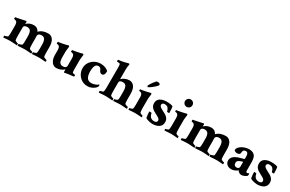

<svg xmlns="http://www.w3.org/2000/svg" viewBox="148 -1957 4892 3244"><g transform="rotate(30 2594.0 -335.0)"><path d="M30.3 3.9Q26.4 0 26.4 -16.6Q26.4 -32.2 30.3 -32.2Q38.1 -32.2 52.7 -36.6Q67.4 -41 80.1 -46.9Q92.8 -52.7 93.8 -56.6Q100.6 -84 100.6 -130.9V-264.6Q100.6 -319.3 83 -337.9Q75.2 -347.7 62 -351.6Q48.8 -355.5 39.1 -356.9Q29.3 -358.4 29.3 -360.4Q29.3 -394.5 34.2 -394.5Q63.5 -396.5 105.5 -406.7Q147.5 -417 204.1 -427.7L223.6 -432.6Q228.5 -432.6 233.9 -426.3Q239.3 -419.9 238.3 -416L234.4 -385.7Q234.4 -380.9 235.4 -379.9Q237.3 -379.9 242.2 -384.8Q295.9 -435.5 377.9 -435.5Q448.2 -435.5 481.4 -368.2Q542 -434.6 657.2 -435.5Q713.9 -435.5 749.5 -387.7Q785.2 -339.8 785.2 -242.2V-145.5Q785.2 -81.1 792 -56.6Q793.9 -52.7 806.2 -46.9Q818.4 -41 832 -36.6Q845.7 -32.2 851.6 -32.2Q853.5 -32.2 854.5 -24.4Q855.5 -16.6 855.5 -7.8Q855.5 1 853.5 3.9Q847.7 3.9 831.1 2.4Q814.5 1 793.5 -0.5Q772.5 -2 752.9 -2.9Q733.4 -3.9 721.7 -3.9Q706.1 -3.9 677.7 -2Q649.4 0 623.5 1.5Q597.7 2.9 589.8 3.9Q585.9 0 585.9 -16.6Q585.9 -32.2 589.8 -32.2Q597.7 -32.2 611.8 -36.6Q626 -41 638.2 -46.9Q650.4 -52.7 651.4 -56.6Q658.2 -84 658.2 -130.9V-218.8Q658.2 -286.1 638.2 -319.3Q618.2 -352.5 574.2 -352.5Q546.9 -352.5 528.3 -342.8Q509.8 -333 503.9 -307.6Q503.9 -298.8 504.9 -284.7Q505.9 -270.5 505.9 -242.2V-145.5Q505.9 -81.1 512.7 -56.6Q514.6 -52.7 526.9 -46.9Q539.1 -41 552.7 -36.6Q566.4 -32.2 572.3 -32.2Q574.2 -32.2 575.2 -24.4Q576.2 -16.6 576.2 -7.8Q576.2 1 574.2 3.9Q568.4 3.9 551.8 2.4Q535.2 1 514.2 -0.5Q493.2 -2 473.6 -2.9Q454.1 -3.9 442.4 -3.9Q426.8 -3.9 398.4 -2Q370.1 0 344.2 1.5Q318.4 2.9 310.5 3.9Q306.6 0 306.6 -16.6Q306.6 -32.2 310.5 -32.2Q318.4 -32.2 332.5 -36.6Q346.7 -41 358.9 -46.9Q371.1 -52.7 372.1 -56.6Q378.9 -84 378.9 -130.9V-218.8Q378.9 -291 358.9 -321.8Q338.9 -352.5 294.9 -352.5Q264.6 -352.5 246.1 -341.3Q227.5 -330.1 227.5 -309.6V-145.5Q227.5 -81.1 234.4 -56.6Q236.3 -52.7 248 -46.9Q259.8 -41 273.4 -36.6Q287.1 -32.2 292 -32.2Q293.9 -32.2 294.9 -24.4Q295.9 -16.6 295.9 -7.8Q295.9 1 293.9 3.9Q286.1 2.9 260.7 1.5Q235.4 0 207.5 -2Q179.7 -3.9 164.1 -3.9Q152.3 -3.9 132.3 -2.9Q112.3 -2 90.8 -0.5Q69.3 1 52.7 2.4Q36.1 3.9 30.3 3.9Z M1214.8 4.9Q1209 4.9 1209 -12.7V-48.8Q1209 -56.6 1205.1 -52.7Q1184.6 -31.2 1145 -13.7Q1105.5 3.9 1059.6 3.9Q1021.5 3.9 992.7 -19.5Q963.9 -43 948.2 -82.5Q932.6 -122.1 932.6 -169.9V-264.6Q932.6 -319.3 915 -337.9Q907.2 -347.7 894 -351.6Q880.9 -355.5 871.1 -356.9Q861.3 -358.4 861.3 -360.4Q861.3 -394.5 866.2 -394.5Q875 -394.5 898.9 -398.4Q922.9 -402.3 951.2 -407.7Q979.5 -413.1 1005.4 -419.4Q1031.2 -425.8 1044.9 -429.7Q1047.9 -430.7 1050.3 -431.6Q1052.7 -432.6 1055.7 -432.6Q1060.5 -432.6 1065.4 -426.3Q1070.3 -419.9 1070.3 -416Q1065.4 -373 1062.5 -348.6Q1059.6 -324.2 1059.6 -318.4V-213.9Q1059.6 -137.7 1079.1 -106.9Q1098.6 -76.2 1144.5 -76.2Q1177.7 -76.2 1194.3 -91.3Q1210.9 -106.4 1210.9 -125V-264.6Q1210.9 -319.3 1193.4 -337.9Q1185.5 -347.7 1172.4 -351.6Q1159.2 -355.5 1149.4 -356.9Q1139.6 -358.4 1139.6 -360.4Q1139.6 -394.5 1144.5 -394.5Q1153.3 -394.5 1177.2 -398.4Q1201.2 -402.3 1229.5 -407.7Q1257.8 -413.1 1283.7 -419.4Q1309.6 -425.8 1323.2 -429.7L1334 -432.6Q1338.9 -432.6 1343.8 -426.3Q1348.6 -419.9 1348.6 -416Q1343.8 -373 1340.8 -348.6Q1337.9 -324.2 1337.9 -319.3V-127.9Q1337.9 -76.2 1347.7 -66.4Q1352.5 -61.5 1363.3 -59.1Q1374 -56.6 1384.8 -56.6H1394.5Q1398.4 -55.7 1398.4 -48.8Q1398.4 -20.5 1392.6 -20.5Q1332 -14.6 1291.5 -8.8Q1251 -2.9 1228.5 2Z M1668.9 6.8Q1606.4 6.8 1556.6 -23.4Q1506.8 -53.7 1477.5 -105.5Q1448.2 -157.2 1448.2 -220.7Q1448.2 -281.2 1479.5 -330.1Q1510.7 -378.9 1564 -407.7Q1617.2 -436.5 1681.6 -436.5Q1731.4 -436.5 1773.4 -419.4Q1815.4 -402.3 1834 -378.9Q1834 -289.1 1781.2 -289.1Q1743.2 -289.1 1723.6 -337.9Q1714.8 -360.4 1701.7 -371.6Q1688.5 -382.8 1665 -382.8Q1586.9 -382.8 1586.9 -236.3Q1586.9 -71.3 1697.3 -71.3Q1730.5 -71.3 1758.8 -81.1Q1778.3 -86.9 1789.1 -91.8Q1799.8 -96.7 1809.1 -103Q1818.4 -109.4 1831.1 -119.1Q1839.8 -115.2 1839.8 -100.6Q1839.8 -87.9 1835.9 -81.1Q1830.1 -65.4 1805.7 -44.4Q1781.2 -23.4 1745.6 -8.3Q1710 6.8 1668.9 6.8Z M1893.6 3.9Q1889.6 0 1889.6 -16.6Q1889.6 -32.2 1893.6 -32.2Q1901.4 -32.2 1916 -36.6Q1930.7 -41 1943.4 -46.9Q1956.1 -52.7 1957 -56.6Q1963.9 -84 1963.9 -130.9V-518.6Q1963.9 -541 1962.4 -558.6Q1960.9 -576.2 1959 -588.9Q1955.1 -604.5 1908.2 -604.5H1899.4Q1893.6 -604.5 1893.6 -624Q1893.6 -640.6 1899.4 -640.6Q1956.1 -645.5 2006.3 -657.2Q2056.6 -668.9 2078.1 -675.8L2087.9 -678.7H2089.8Q2093.8 -678.7 2097.7 -672.9Q2101.6 -667 2102.5 -662.1Q2090.8 -618.2 2090.8 -563.5V-381.8Q2090.8 -375 2094.7 -375Q2095.7 -375 2099.6 -378.9Q2121.1 -403.3 2160.2 -419.4Q2199.2 -435.5 2241.2 -435.5Q2297.9 -435.5 2333.5 -387.7Q2369.1 -339.8 2369.1 -242.2V-145.5Q2369.1 -81.1 2376 -56.6Q2377.9 -52.7 2390.6 -46.9Q2403.3 -41 2417.5 -36.6Q2431.6 -32.2 2437.5 -32.2Q2439.5 -32.2 2440.4 -24.4Q2441.4 -16.6 2441.4 -7.8Q2441.4 1 2439.5 3.9Q2433.6 3.9 2417 2.4Q2400.4 1 2378.4 -0.5Q2356.4 -2 2336.9 -2.9Q2317.4 -3.9 2305.7 -3.9Q2290 -3.9 2262.2 -2Q2234.4 0 2209 1.5Q2183.6 2.9 2175.8 3.9Q2171.9 0 2171.9 -16.6Q2171.9 -32.2 2175.8 -32.2Q2183.6 -32.2 2196.8 -36.6Q2210 -41 2222.2 -46.9Q2234.4 -52.7 2235.4 -56.6Q2242.2 -84 2242.2 -130.9V-218.8Q2242.2 -291 2222.7 -321.8Q2203.1 -352.5 2159.2 -352.5Q2090.8 -352.5 2090.8 -309.6V-145.5Q2090.8 -81.1 2097.7 -56.6Q2099.6 -52.7 2111.3 -46.9Q2123 -41 2136.7 -36.6Q2150.4 -32.2 2155.3 -32.2Q2157.2 -32.2 2158.2 -24.4Q2159.2 -16.6 2159.2 -7.8Q2159.2 1 2157.2 3.9Q2149.4 2.9 2124 1.5Q2098.6 0 2070.8 -2Q2043 -3.9 2027.3 -3.9Q2015.6 -3.9 1995.6 -2.9Q1975.6 -2 1954.1 -0.5Q1932.6 1 1916 2.4Q1899.4 3.9 1893.6 3.9Z M2472.7 3.9Q2468.8 0 2468.8 -14.6Q2468.8 -29.3 2472.7 -29.3Q2480.5 -29.3 2493.2 -33.2Q2505.9 -37.1 2517.6 -43Q2529.3 -48.8 2530.3 -53.7Q2537.1 -81.1 2537.1 -127.9V-270.5Q2537.1 -325.2 2519.5 -343.8Q2511.7 -353.5 2498.5 -357.4Q2485.4 -361.3 2475.6 -362.8Q2465.8 -364.3 2465.8 -366.2Q2465.8 -394.5 2470.7 -394.5Q2479.5 -394.5 2502.9 -398.4Q2526.4 -402.3 2555.2 -408.2Q2584 -414.1 2609.9 -419.9Q2635.7 -425.8 2649.4 -429.7L2660.2 -432.6Q2665 -432.6 2669.9 -426.3Q2674.8 -419.9 2674.8 -416Q2669.9 -373 2667 -348.6Q2664.1 -324.2 2664.1 -318.4V-142.6Q2664.1 -86.9 2671.9 -53.7Q2673.8 -49.8 2685.1 -43.9Q2696.3 -38.1 2709 -33.7Q2721.7 -29.3 2726.6 -29.3Q2729.5 -29.3 2730 -14.6Q2730.5 0 2728.5 3.9Q2720.7 2.9 2695.8 1.5Q2670.9 0 2643.6 -2Q2616.2 -3.9 2600.6 -3.9Q2585 -3.9 2557.6 -2Q2530.3 0 2505.9 1.5Q2481.4 2.9 2472.7 3.9ZM2563.5 -490.2Q2558.6 -490.2 2552.7 -496.6Q2546.9 -502.9 2546.9 -507.8Q2546.9 -515.6 2571.3 -554.7Q2595.7 -593.8 2637.7 -642.6Q2646.5 -651.4 2670.9 -651.4Q2693.4 -651.4 2704.6 -641.6Q2715.8 -631.8 2715.8 -623Q2715.8 -613.3 2702.1 -597.2Q2688.5 -581.1 2667.5 -562.5Q2646.5 -543.9 2624.5 -527.3Q2602.5 -510.7 2585.4 -500.5Q2568.4 -490.2 2563.5 -490.2Z M2939.5 9.8Q2917 9.8 2889.6 4.9Q2862.3 0 2838.9 -8.8Q2815.4 -17.6 2802.7 -27.3Q2791 -94.7 2791 -146.5Q2795.9 -149.4 2805.7 -149.4Q2836.9 -149.4 2837.9 -140.6Q2854.5 -43.9 2943.4 -43.9Q2966.8 -43.9 2982.4 -54.7Q2998 -65.4 2998 -86.9Q2998 -107.4 2981.4 -122.1Q2964.8 -136.7 2942.4 -148.4Q2919.9 -160.2 2901.4 -169.9Q2844.7 -197.3 2817.4 -230Q2790 -262.7 2790 -310.5Q2790 -355.5 2813.5 -383.3Q2836.9 -411.1 2876 -424.8Q2915 -438.5 2960 -438.5Q3044.9 -438.5 3086.9 -418.9Q3096.7 -376 3096.7 -297.9Q3096.7 -289.1 3084 -289.1Q3053.7 -289.1 3051.8 -296.9Q3043 -337.9 3022 -361.3Q3001 -384.8 2955.1 -384.8Q2933.6 -384.8 2919.9 -374.5Q2906.2 -364.3 2906.2 -344.7Q2906.2 -322.3 2925.8 -306.2Q2945.3 -290 2983.4 -271.5Q3015.6 -256.8 3045.9 -237.8Q3076.2 -218.8 3095.2 -190.9Q3114.3 -163.1 3114.3 -121.1Q3114.3 -56.6 3064.9 -23.4Q3015.6 9.8 2939.5 9.8Z M3174.8 3.9Q3170.9 0 3170.9 -14.6Q3170.9 -29.3 3174.8 -29.3Q3182.6 -29.3 3195.3 -33.2Q3208 -37.1 3219.7 -43Q3231.4 -48.8 3232.4 -53.7Q3239.3 -81.1 3239.3 -127.9V-270.5Q3239.3 -325.2 3221.7 -343.8Q3213.9 -353.5 3200.7 -357.4Q3187.5 -361.3 3177.7 -362.8Q3168 -364.3 3168 -366.2Q3168 -394.5 3172.9 -394.5Q3181.6 -394.5 3205.1 -398.4Q3228.5 -402.3 3257.3 -408.2Q3286.1 -414.1 3312 -419.9Q3337.9 -425.8 3351.6 -429.7L3362.3 -432.6Q3367.2 -432.6 3372.1 -426.3Q3377 -419.9 3377 -416Q3372.1 -373 3369.1 -348.6Q3366.2 -324.2 3366.2 -318.4V-142.6Q3366.2 -86.9 3374 -53.7Q3376 -49.8 3387.2 -43.9Q3398.4 -38.1 3411.1 -33.7Q3423.8 -29.3 3428.7 -29.3Q3431.6 -29.3 3432.1 -14.6Q3432.6 0 3430.7 3.9Q3422.9 2.9 3397.9 1.5Q3373 0 3345.7 -2Q3318.4 -3.9 3302.7 -3.9Q3287.1 -3.9 3259.8 -2Q3232.4 0 3208 1.5Q3183.6 2.9 3174.8 3.9ZM3297.9 -529.3Q3267.6 -529.3 3246.6 -550.3Q3225.6 -571.3 3225.6 -601.6Q3225.6 -631.8 3246.6 -652.8Q3267.6 -673.8 3297.9 -673.8Q3328.1 -673.8 3349.1 -652.8Q3370.1 -631.8 3370.1 -601.6Q3370.1 -571.3 3349.1 -550.3Q3328.1 -529.3 3297.9 -529.3Z M3493.2 3.9Q3489.3 0 3489.3 -16.6Q3489.3 -32.2 3493.2 -32.2Q3501 -32.2 3515.6 -36.6Q3530.3 -41 3543 -46.9Q3555.7 -52.7 3556.6 -56.6Q3563.5 -84 3563.5 -130.9V-264.6Q3563.5 -319.3 3545.9 -337.9Q3538.1 -347.7 3524.9 -351.6Q3511.7 -355.5 3502 -356.9Q3492.2 -358.4 3492.2 -360.4Q3492.2 -394.5 3497.1 -394.5Q3526.4 -396.5 3568.4 -406.7Q3610.4 -417 3667 -427.7L3686.5 -432.6Q3691.4 -432.6 3696.8 -426.3Q3702.1 -419.9 3701.2 -416L3697.3 -385.7Q3697.3 -380.9 3698.2 -379.9Q3700.2 -379.9 3705.1 -384.8Q3758.8 -435.5 3840.8 -435.5Q3911.1 -435.5 3944.3 -368.2Q4004.9 -434.6 4120.1 -435.5Q4176.8 -435.5 4212.4 -387.7Q4248 -339.8 4248 -242.2V-145.5Q4248 -81.1 4254.9 -56.6Q4256.8 -52.7 4269 -46.9Q4281.2 -41 4294.9 -36.6Q4308.6 -32.2 4314.5 -32.2Q4316.4 -32.2 4317.4 -24.4Q4318.4 -16.6 4318.4 -7.8Q4318.4 1 4316.4 3.9Q4310.5 3.9 4293.9 2.4Q4277.3 1 4256.3 -0.5Q4235.4 -2 4215.8 -2.9Q4196.3 -3.9 4184.6 -3.9Q4168.9 -3.9 4140.6 -2Q4112.3 0 4086.4 1.5Q4060.5 2.9 4052.7 3.9Q4048.8 0 4048.8 -16.6Q4048.8 -32.2 4052.7 -32.2Q4060.5 -32.2 4074.7 -36.6Q4088.9 -41 4101.1 -46.9Q4113.3 -52.7 4114.3 -56.6Q4121.1 -84 4121.1 -130.9V-218.8Q4121.1 -286.1 4101.1 -319.3Q4081.1 -352.5 4037.1 -352.5Q4009.8 -352.5 3991.2 -342.8Q3972.7 -333 3966.8 -307.6Q3966.8 -298.8 3967.8 -284.7Q3968.8 -270.5 3968.8 -242.2V-145.5Q3968.8 -81.1 3975.6 -56.6Q3977.5 -52.7 3989.7 -46.9Q4002 -41 4015.6 -36.6Q4029.3 -32.2 4035.2 -32.2Q4037.1 -32.2 4038.1 -24.4Q4039.1 -16.6 4039.1 -7.8Q4039.1 1 4037.1 3.9Q4031.2 3.9 4014.6 2.4Q3998 1 3977.1 -0.5Q3956.1 -2 3936.5 -2.9Q3917 -3.9 3905.3 -3.9Q3889.6 -3.9 3861.3 -2Q3833 0 3807.1 1.5Q3781.2 2.9 3773.4 3.9Q3769.5 0 3769.5 -16.6Q3769.5 -32.2 3773.4 -32.2Q3781.2 -32.2 3795.4 -36.6Q3809.6 -41 3821.8 -46.9Q3834 -52.7 3835 -56.6Q3841.8 -84 3841.8 -130.9V-218.8Q3841.8 -291 3821.8 -321.8Q3801.8 -352.5 3757.8 -352.5Q3727.5 -352.5 3709 -341.3Q3690.4 -330.1 3690.4 -309.6V-145.5Q3690.4 -81.1 3697.3 -56.6Q3699.2 -52.7 3710.9 -46.9Q3722.7 -41 3736.3 -36.6Q3750 -32.2 3754.9 -32.2Q3756.8 -32.2 3757.8 -24.4Q3758.8 -16.6 3758.8 -7.8Q3758.8 1 3756.8 3.9Q3749 2.9 3723.6 1.5Q3698.2 0 3670.4 -2Q3642.6 -3.9 3627 -3.9Q3615.2 -3.9 3595.2 -2.9Q3575.2 -2 3553.7 -0.5Q3532.2 1 3515.6 2.4Q3499 3.9 3493.2 3.9Z M4474.6 6.8Q4420.9 6.8 4389.2 -22.9Q4357.4 -52.7 4357.4 -97.7Q4357.4 -135.7 4381.3 -164.1Q4405.3 -192.4 4441.4 -209Q4455.1 -214.8 4466.8 -219.2Q4478.5 -223.6 4488.3 -227.5Q4525.4 -239.3 4547.9 -244.6Q4570.3 -250 4581.1 -253.9Q4589.8 -256.8 4589.8 -268.6V-303.7Q4589.8 -383.8 4541 -383.8Q4484.4 -383.8 4484.4 -318.4Q4484.4 -296.9 4466.8 -286.6Q4449.2 -276.4 4427.7 -276.4Q4382.8 -276.4 4366.2 -305.7Q4366.2 -331.1 4384.3 -354.5Q4402.3 -377.9 4432.1 -397Q4461.9 -416 4499.5 -427.2Q4537.1 -438.5 4575.2 -438.5Q4643.6 -438.5 4680.2 -400.9Q4716.8 -363.3 4716.8 -264.6V-106.4Q4716.8 -73.2 4740.2 -73.2Q4757.8 -73.2 4773.4 -85.9Q4780.3 -82 4780.3 -71.3Q4780.3 -45.9 4773.4 -35.2Q4759.8 -22.5 4729 -8.3Q4698.2 5.9 4670.9 5.9Q4647.5 5.9 4626 -8.3Q4604.5 -22.5 4597.7 -41Q4596.7 -41 4586.9 -34.2Q4577.1 -27.3 4572.3 -23.4Q4552.7 -10.7 4527.3 -2Q4502 6.8 4474.6 6.8ZM4536.1 -63.5Q4561.5 -63.5 4575.7 -75.7Q4589.8 -87.9 4589.8 -105.5V-204.1L4539.1 -186.5Q4518.6 -179.7 4501.5 -166Q4484.4 -152.3 4484.4 -129.9Q4484.4 -94.7 4499.5 -79.1Q4514.6 -63.5 4536.1 -63.5Z M4983.4 9.8Q4960.9 9.8 4933.6 4.9Q4906.2 0 4882.8 -8.8Q4859.4 -17.6 4846.7 -27.3Q4835 -94.7 4835 -146.5Q4839.8 -149.4 4849.6 -149.4Q4880.9 -149.4 4881.8 -140.6Q4898.4 -43.9 4987.3 -43.9Q5010.7 -43.9 5026.4 -54.7Q5042 -65.4 5042 -86.9Q5042 -107.4 5025.4 -122.1Q5008.8 -136.7 4986.3 -148.4Q4963.9 -160.2 4945.3 -169.9Q4888.7 -197.3 4861.3 -230Q4834 -262.7 4834 -310.5Q4834 -355.5 4857.4 -383.3Q4880.9 -411.1 4919.9 -424.8Q4959 -438.5 5003.9 -438.5Q5088.9 -438.5 5130.9 -418.9Q5140.6 -376 5140.6 -297.9Q5140.6 -289.1 5127.9 -289.1Q5097.7 -289.1 5095.7 -296.9Q5086.9 -337.9 5065.9 -361.3Q5044.9 -384.8 4999 -384.8Q4977.5 -384.8 4963.9 -374.5Q4950.2 -364.3 4950.2 -344.7Q4950.2 -322.3 4969.7 -306.2Q4989.3 -290 5027.3 -271.5Q5059.6 -256.8 5089.8 -237.8Q5120.1 -218.8 5139.2 -190.9Q5158.2 -163.1 5158.2 -121.1Q5158.2 -56.6 5108.9 -23.4Q5059.6 9.8 4983.4 9.8Z"/></g></svg>

Font: Crimson Text Bold
Style: Bold
Weight: 700
Designer: Sebastian Kosch
Foundry: Sebastian Kosch
Version: Version 1.10 July 1, 2025